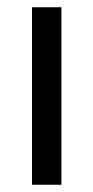

<svg xmlns="http://www.w3.org/2000/svg" viewBox="-20 -508 256 528"><path d="M68 0V-488H149V0Z"/></svg>

Font: Anek Tamil Medium
Style: Regular
Weight: 400
Version: Version 1.003